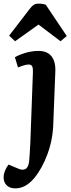

<svg xmlns="http://www.w3.org/2000/svg" viewBox="-80 -807 390 1056"><path d="M287.1 -608.9 252.9 -580.1 131.8 -671.9 2.9 -580.1 -29.8 -610.8 80.1 -753.9Q93.8 -772.5 104.5 -779.8Q115.2 -787.1 131.8 -787.1Q153.8 -787.1 171.9 -780.8ZM212.9 -122.1Q210 -37.6 180.9 41Q151.9 119.6 108.9 171.9Q61.5 229 4.9 229Q-26.9 229 -43.5 211.9Q-60.1 194.8 -60.1 168.9Q-60.1 134.8 -33.2 98.1L17.1 119.1Q42.5 131.3 59.1 123Q75.7 114.7 80.1 82Q83 55.7 86.9 -22.9L101.1 -411.1Q102.1 -432.1 96.9 -442.1Q91.8 -452.1 78.1 -452.1Q72.3 -452.1 66.2 -451.2Q60.1 -450.2 53 -448Q45.9 -445.8 41.3 -444.3Q36.6 -442.9 29.1 -439.9Q21.5 -437 19 -436L2 -492.2Q23.9 -505.4 59.6 -516.1Q95.2 -526.9 131.8 -526.9Q180.2 -526.9 203.9 -496.6Q227.5 -466.3 224.1 -408.2Z"/></svg>

Font: Literata Book
Style: Bold Italic
Weight: 700
Italic angle: -3°
Designer: Latin by Veronika Burian and Jose Scaglione. Greek by Irene Vlachou. Cyrillic by Vera Evstafieva
Foundry: TypeTogether
Version: Version 1.003;PS 001.003;hotconv 1.0.88;makeotf.lib2.5.64775